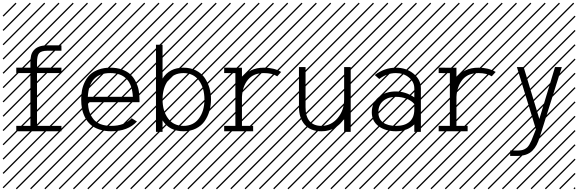

<svg xmlns="http://www.w3.org/2000/svg" viewBox="-23 -978 4289 1424"><path d="M327.6 -601.6Q282.2 -601.6 266.1 -582Q251.5 -564 251.5 -515.1V-476.1H432.6V-436H251.5V-44.4H432.6V-4.4H97.7V-44.4H202.6V-436H97.7V-476.1H202.6V-515.1Q202.6 -546.4 208 -567.9Q213.4 -589.4 229.5 -607.4Q260.7 -641.6 327.6 -641.6H432.6V-601.6ZM526.9 410.6 533.7 417.5 525.4 425.8 518.6 418.9ZM526.9 304.7 533.7 311.5 419.4 425.8 412.6 418.9ZM526.9 198.7 533.7 205.6 313.5 425.8 306.6 418.9ZM526.9 92.3 533.7 99.1 207.5 425.8 200.7 418.9ZM526.9 -13.2 533.7 -6.3 101.6 425.8 94.7 418.9ZM526.9 -119.1 533.7 -112.3 3.4 418 -3.4 411.1ZM526.9 -225.6 533.7 -218.8 3.4 311.5 -3.4 304.7ZM526.9 -331.5 533.7 -324.7 3.4 205.6 -3.4 198.7ZM526.9 -438 533.7 -431.2 3.4 99.1 -3.4 92.3ZM526.9 -543.5 533.7 -536.6 3.4 -6.3 -3.4 -13.2ZM526.9 -649.4 533.7 -642.6 3.4 -112.3 -3.4 -119.1ZM526.9 -755.9 533.7 -749 3.4 -218.8 -3.4 -225.6ZM526.9 -861.8 533.7 -855 3.4 -324.7 -3.4 -331.5ZM516.6 -958 523.4 -951.2 3.4 -431.2 -3.4 -438ZM411.1 -958 418 -951.2 3.4 -536.6 -3.4 -543.5ZM305.2 -958 312 -951.2 3.4 -642.6 -3.4 -649.4ZM198.7 -958 205.6 -951.2 3.4 -749 -3.4 -755.9ZM92.3 -958 99.1 -951.2 3.4 -855 -3.4 -861.8Z M628.4 -260.3H962.4Q953.1 -436 795.4 -436Q637.7 -436 628.4 -260.3ZM628.4 -220.2Q630.4 -180.7 640.1 -150.1Q649.9 -119.6 669.4 -95Q689 -70.3 722.4 -57.4Q755.9 -44.4 802.2 -44.4Q900.4 -44.4 953.6 -101.1L992.7 -76.7Q925.3 -4.4 802.2 -4.4Q751.5 -4.4 711.7 -18.3Q671.9 -32.2 647.5 -54.4Q623 -76.7 607.2 -108.2Q591.3 -139.6 585.2 -171.9Q579.1 -204.1 579.1 -240.2Q579.1 -276.4 585.2 -308.6Q591.3 -340.8 606.7 -372.1Q622.1 -403.3 646 -425.8Q669.9 -448.2 708.3 -462.2Q746.6 -476.1 795.4 -476.1Q844.2 -476.1 882.6 -462.2Q920.9 -448.2 944.8 -425.8Q968.8 -403.3 984.1 -372.1Q999.5 -340.8 1005.6 -308.6Q1011.7 -276.4 1011.7 -240.2V-220.2ZM1057.1 410.6 1064 417.5 1055.7 425.8 1048.8 418.9ZM1057.1 304.7 1064 311.5 949.7 425.8 942.9 418.9ZM1057.1 198.7 1064 205.6 843.8 425.8 836.9 418.9ZM1057.1 92.3 1064 99.1 737.8 425.8 731 418.9ZM1057.1 -13.2 1064 -6.3 631.8 425.8 625 418.9ZM1057.1 -119.1 1064 -112.3 533.7 418 526.9 411.1ZM1057.1 -225.6 1064 -218.8 533.7 311.5 526.9 304.7ZM1057.1 -331.5 1064 -324.7 533.7 205.6 526.9 198.7ZM1057.1 -438 1064 -431.2 533.7 99.1 526.9 92.3ZM1057.1 -543.5 1064 -536.6 533.7 -6.3 526.9 -13.2ZM1057.1 -649.4 1064 -642.6 533.7 -112.3 526.9 -119.1ZM1057.1 -755.9 1064 -749 533.7 -218.8 526.9 -225.6ZM1057.1 -861.8 1064 -855 533.7 -324.7 526.9 -331.5ZM1046.9 -958 1053.7 -951.2 533.7 -431.2 526.9 -438ZM941.4 -958 948.2 -951.2 533.7 -536.6 526.9 -543.5ZM835.4 -958 842.3 -951.2 533.7 -642.6 526.9 -649.4ZM729 -958 735.8 -951.2 533.7 -749 526.9 -755.9ZM622.6 -958 629.4 -951.2 533.7 -855 526.9 -861.8Z M1182.6 0H1133.8V-646H1182.6V-395.5Q1233.4 -476.1 1337.9 -476.1Q1390.1 -476.1 1430.7 -455.6Q1471.2 -435.1 1494.9 -400.6Q1518.6 -366.2 1530.3 -325.4Q1542 -284.7 1542 -240.2Q1542 -195.8 1530.3 -155Q1518.6 -114.3 1494.9 -79.8Q1471.2 -45.4 1430.7 -24.9Q1390.1 -4.4 1337.9 -4.4Q1233.4 -4.4 1182.6 -85ZM1223.4 -380.9Q1182.6 -325.7 1182.6 -240.2Q1182.6 -154.8 1223.4 -99.6Q1264.2 -44.4 1337.9 -44.4Q1411.6 -44.4 1452.4 -99.6Q1493.2 -154.8 1493.2 -240.2Q1493.2 -325.7 1452.4 -380.9Q1411.6 -436 1337.9 -436Q1264.2 -436 1223.4 -380.9ZM1587.4 410.6 1594.2 417.5 1585.9 425.8 1579.1 418.9ZM1587.4 304.7 1594.2 311.5 1480 425.8 1473.1 418.9ZM1587.4 198.7 1594.2 205.6 1374 425.8 1367.2 418.9ZM1587.4 92.3 1594.2 99.1 1268.1 425.8 1261.2 418.9ZM1587.4 -13.2 1594.2 -6.3 1162.1 425.8 1155.3 418.9ZM1587.4 -119.1 1594.2 -112.3 1064 418 1057.1 411.1ZM1587.4 -225.6 1594.2 -218.8 1064 311.5 1057.1 304.7ZM1587.4 -331.5 1594.2 -324.7 1064 205.6 1057.1 198.7ZM1587.4 -438 1594.2 -431.2 1064 99.1 1057.1 92.3ZM1587.4 -543.5 1594.2 -536.6 1064 -6.3 1057.1 -13.2ZM1587.4 -649.4 1594.2 -642.6 1064 -112.3 1057.1 -119.1ZM1587.4 -755.9 1594.2 -749 1064 -218.8 1057.1 -225.6ZM1587.4 -861.8 1594.2 -855 1064 -324.7 1057.1 -331.5ZM1577.1 -958 1584 -951.2 1064 -431.2 1057.1 -438ZM1471.7 -958 1478.5 -951.2 1064 -536.6 1057.1 -543.5ZM1365.7 -958 1372.6 -951.2 1064 -642.6 1057.1 -649.4ZM1259.3 -958 1266.1 -951.2 1064 -749 1057.1 -755.9ZM1152.8 -958 1159.7 -951.2 1064 -855 1057.1 -861.8Z M1639.6 -4.4V-44.4H1722.7V-435.5L1639.6 -436V-476.1L1747.1 -475.6H1771.5Q1771.5 -475.6 1771.5 -396.5Q1823.7 -476.1 1934.6 -476.1Q2009.8 -476.1 2062.5 -444.3L2033.2 -412.1Q1995.1 -436 1934.6 -436Q1857.4 -436 1816.7 -387.5Q1775.9 -338.9 1771.5 -258.8V-44.4H1854.5V-4.4ZM2117.7 410.6 2124.5 417.5 2116.2 425.8 2109.4 418.9ZM2117.7 304.7 2124.5 311.5 2010.3 425.8 2003.4 418.9ZM2117.7 198.7 2124.5 205.6 1904.3 425.8 1897.5 418.9ZM2117.7 92.3 2124.5 99.1 1798.3 425.8 1791.5 418.9ZM2117.7 -13.2 2124.5 -6.3 1692.4 425.8 1685.5 418.9ZM2117.7 -119.1 2124.5 -112.3 1594.2 418 1587.4 411.1ZM2117.7 -225.6 2124.5 -218.8 1594.2 311.5 1587.4 304.7ZM2117.7 -331.5 2124.5 -324.7 1594.2 205.6 1587.4 198.7ZM2117.7 -438 2124.5 -431.2 1594.2 99.1 1587.4 92.3ZM2117.7 -543.5 2124.5 -536.6 1594.2 -6.3 1587.4 -13.2ZM2117.7 -649.4 2124.5 -642.6 1594.2 -112.3 1587.4 -119.1ZM2117.7 -755.9 2124.5 -749 1594.2 -218.8 1587.4 -225.6ZM2117.7 -861.8 2124.5 -855 1594.2 -324.7 1587.4 -331.5ZM2107.4 -958 2114.3 -951.2 1594.2 -431.2 1587.4 -438ZM2002 -958 2008.8 -951.2 1594.2 -536.6 1587.4 -543.5ZM1896 -958 1902.8 -951.2 1594.2 -642.6 1587.4 -649.4ZM1789.6 -958 1796.4 -951.2 1594.2 -749 1587.4 -755.9ZM1683.1 -958 1689.9 -951.2 1594.2 -855 1587.4 -861.8Z M2578.1 0H2529.3V-97.7Q2502.4 -54.7 2459.7 -29.5Q2417 -4.4 2360.8 -4.4Q2279.8 -4.4 2237.1 -53.7Q2194.3 -103 2194.3 -182.1V-480.5H2243.2V-182.1Q2243.2 -113.8 2273.4 -79.1Q2303.7 -44.4 2360.8 -44.4Q2432.1 -44.4 2480.7 -101.8Q2529.3 -159.2 2529.3 -240.2V-480.5H2578.1ZM2647.9 410.6 2654.8 417.5 2646.5 425.8 2639.6 418.9ZM2647.9 304.7 2654.8 311.5 2540.5 425.8 2533.7 418.9ZM2647.9 198.7 2654.8 205.6 2434.6 425.8 2427.7 418.9ZM2647.9 92.3 2654.8 99.1 2328.6 425.8 2321.8 418.9ZM2647.9 -13.2 2654.8 -6.3 2222.7 425.8 2215.8 418.9ZM2647.9 -119.1 2654.8 -112.3 2124.5 418 2117.7 411.1ZM2647.9 -225.6 2654.8 -218.8 2124.5 311.5 2117.7 304.7ZM2647.9 -331.5 2654.8 -324.7 2124.5 205.6 2117.7 198.7ZM2647.9 -438 2654.8 -431.2 2124.5 99.1 2117.7 92.3ZM2647.9 -543.5 2654.8 -536.6 2124.5 -6.3 2117.7 -13.2ZM2647.9 -649.4 2654.8 -642.6 2124.5 -112.3 2117.7 -119.1ZM2647.9 -755.9 2654.8 -749 2124.5 -218.8 2117.7 -225.6ZM2647.9 -861.8 2654.8 -855 2124.5 -324.7 2117.7 -331.5ZM2637.7 -958 2644.5 -951.2 2124.5 -431.2 2117.7 -438ZM2532.2 -958 2539.1 -951.2 2124.5 -536.6 2117.7 -543.5ZM2426.3 -958 2433.1 -951.2 2124.5 -642.6 2117.7 -649.4ZM2319.8 -958 2326.7 -951.2 2124.5 -749 2117.7 -755.9ZM2213.4 -958 2220.2 -951.2 2124.5 -855 2117.7 -861.8Z M3098.6 -321.8V0H3049.8V-55.2Q2996.6 -4.4 2915.5 -4.4Q2835 -4.4 2784.7 -42Q2734.4 -79.6 2734.4 -145.5Q2734.4 -215.3 2785.4 -257.6Q2836.4 -299.8 2912.6 -299.8Q2985.8 -299.8 3049.8 -255.9V-321.8Q3049.8 -370.6 3010 -403.3Q2970.2 -436 2913.1 -436Q2847.7 -436 2789.6 -392.1L2756.3 -421.4Q2828.6 -476.1 2913.1 -476.1Q2990.2 -476.1 3044.4 -431.4Q3098.6 -386.7 3098.6 -321.8ZM2915.5 -44.4Q2979 -44.4 3014.4 -75.2Q3049.8 -106 3049.8 -167V-206.5Q3028.8 -231.9 2991.9 -245.8Q2955.1 -259.8 2912.6 -259.8Q2856 -259.8 2819.6 -229.7Q2783.2 -199.7 2783.2 -145.5Q2783.2 -95.7 2817.4 -70.1Q2851.6 -44.4 2915.5 -44.4ZM3178.2 410.6 3185.1 417.5 3176.8 425.8 3169.9 418.9ZM3178.2 304.7 3185.1 311.5 3070.8 425.8 3064 418.9ZM3178.2 198.7 3185.1 205.6 2964.8 425.8 2958 418.9ZM3178.2 92.3 3185.1 99.1 2858.9 425.8 2852.1 418.9ZM3178.2 -13.2 3185.1 -6.3 2752.9 425.8 2746.1 418.9ZM3178.2 -119.1 3185.1 -112.3 2654.8 418 2647.9 411.1ZM3178.2 -225.6 3185.1 -218.8 2654.8 311.5 2647.9 304.7ZM3178.2 -331.5 3185.1 -324.7 2654.8 205.6 2647.9 198.7ZM3178.2 -438 3185.1 -431.2 2654.8 99.1 2647.9 92.3ZM3178.2 -543.5 3185.1 -536.6 2654.8 -6.3 2647.9 -13.2ZM3178.2 -649.4 3185.1 -642.6 2654.8 -112.3 2647.9 -119.1ZM3178.2 -755.9 3185.1 -749 2654.8 -218.8 2647.9 -225.6ZM3178.2 -861.8 3185.1 -855 2654.8 -324.7 2647.9 -331.5ZM3168 -958 3174.8 -951.2 2654.8 -431.2 2647.9 -438ZM3062.5 -958 3069.3 -951.2 2654.8 -536.6 2647.9 -543.5ZM2956.5 -958 2963.4 -951.2 2654.8 -642.6 2647.9 -649.4ZM2850.1 -958 2856.9 -951.2 2654.8 -749 2647.9 -755.9ZM2743.7 -958 2750.5 -951.2 2654.8 -855 2647.9 -861.8Z M3230.5 -4.4V-44.4H3313.5V-435.5L3230.5 -436V-476.1L3337.9 -475.6H3362.3Q3362.3 -475.6 3362.3 -396.5Q3414.6 -476.1 3525.4 -476.1Q3600.6 -476.1 3653.3 -444.3L3624 -412.1Q3585.9 -436 3525.4 -436Q3448.2 -436 3407.5 -387.5Q3366.7 -338.9 3362.3 -258.8V-44.4H3445.3V-4.4ZM3708.5 410.6 3715.3 417.5 3707 425.8 3700.2 418.9ZM3708.5 304.7 3715.3 311.5 3601.1 425.8 3594.2 418.9ZM3708.5 198.7 3715.3 205.6 3495.1 425.8 3488.3 418.9ZM3708.5 92.3 3715.3 99.1 3389.2 425.8 3382.3 418.9ZM3708.5 -13.2 3715.3 -6.3 3283.2 425.8 3276.4 418.9ZM3708.5 -119.1 3715.3 -112.3 3185.1 418 3178.2 411.1ZM3708.5 -225.6 3715.3 -218.8 3185.1 311.5 3178.2 304.7ZM3708.5 -331.5 3715.3 -324.7 3185.1 205.6 3178.2 198.7ZM3708.5 -438 3715.3 -431.2 3185.1 99.1 3178.2 92.3ZM3708.5 -543.5 3715.3 -536.6 3185.1 -6.3 3178.2 -13.2ZM3708.5 -649.4 3715.3 -642.6 3185.1 -112.3 3178.2 -119.1ZM3708.5 -755.9 3715.3 -749 3185.1 -218.8 3178.2 -225.6ZM3708.5 -861.8 3715.3 -855 3185.1 -324.7 3178.2 -331.5ZM3698.2 -958 3705.1 -951.2 3185.1 -431.2 3178.2 -438ZM3592.8 -958 3599.6 -951.2 3185.1 -536.6 3178.2 -543.5ZM3486.8 -958 3493.7 -951.2 3185.1 -642.6 3178.2 -649.4ZM3380.4 -958 3387.2 -951.2 3185.1 -749 3178.2 -755.9ZM3273.9 -958 3280.8 -951.2 3185.1 -855 3178.2 -861.8Z M3860.8 -480.5 3977.1 -95.7 4093.3 -480.5H4143.6L3980 39.1Q3969.2 73.2 3957 96.7Q3944.8 120.1 3925.3 139.9Q3905.8 159.7 3877 169.2Q3848.1 178.7 3808.6 178.7H3760.7V138.7H3808.6Q3828.1 138.7 3842.3 136.5Q3856.4 134.3 3867.9 128.2Q3879.4 122.1 3887.2 115Q3895 107.9 3903.6 93.3Q3912.1 78.6 3918 65.2Q3923.8 51.8 3933.1 27.3L3951.7 -19.5L3810.5 -480.5ZM4238.8 410.6 4245.6 417.5 4237.3 425.8 4230.5 418.9ZM4238.8 304.7 4245.6 311.5 4131.3 425.8 4124.5 418.9ZM4238.8 198.7 4245.6 205.6 4025.4 425.8 4018.6 418.9ZM4238.8 92.3 4245.6 99.1 3919.4 425.8 3912.6 418.9ZM4238.8 -13.2 4245.6 -6.3 3813.5 425.8 3806.6 418.9ZM4238.8 -119.1 4245.6 -112.3 3715.3 418 3708.5 411.1ZM4238.8 -225.6 4245.6 -218.8 3715.3 311.5 3708.5 304.7ZM4238.8 -331.5 4245.6 -324.7 3715.3 205.6 3708.5 198.7ZM4238.8 -438 4245.6 -431.2 3715.3 99.1 3708.5 92.3ZM4238.8 -543.5 4245.6 -536.6 3715.3 -6.3 3708.5 -13.2ZM4238.8 -649.4 4245.6 -642.6 3715.3 -112.3 3708.5 -119.1ZM4238.8 -755.9 4245.6 -749 3715.3 -218.8 3708.5 -225.6ZM4238.8 -861.8 4245.6 -855 3715.3 -324.7 3708.5 -331.5ZM4228.5 -958 4235.4 -951.2 3715.3 -431.2 3708.5 -438ZM4123 -958 4129.9 -951.2 3715.3 -536.6 3708.5 -543.5ZM4017.1 -958 4023.9 -951.2 3715.3 -642.6 3708.5 -649.4ZM3910.6 -958 3917.5 -951.2 3715.3 -749 3708.5 -755.9ZM3804.2 -958 3811 -951.2 3715.3 -855 3708.5 -861.8Z"/></svg>

Font: AzarMehrMSRS2
Style: Regular
Weight: 1
Designer: Amin Abedi
Version: Version 1.00